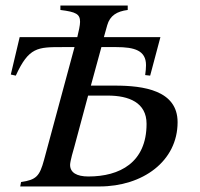

<svg xmlns="http://www.w3.org/2000/svg" viewBox="-20 -673 721 693"><path d="M298 -328H369C445 -328 509 -303 509 -226C509 -86 412 -36 299 -36C257 -36 233 -50 233 -78C233 -91 246 -136 248 -142ZM308 -364 346 -503H400C465 -503 507 -491 507 -438C507 -425 506 -419 504 -402L522 -400L559 -539H355L367 -582C377 -617 402 -632 441 -637V-653H198V-637C255 -630 269 -622 269 -594C269 -582 264 -559 259 -539H51L19 -404L37 -400C84 -503 116 -503 205 -503H249L139 -96C123 -37 111 -24 56 -16L53 0H339C495 0 621 -91 621 -232C621 -347 498 -364 395 -364Z"/></svg>

Font: XITS
Style: Italic
Weight: 400
Italic angle: -16.33°
Designer: MicroPress Inc., with final additions and corrections provided by Coen Hoffman, Elsevier (retired)
Version: Version 1.302